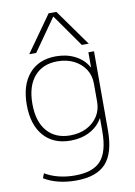

<svg xmlns="http://www.w3.org/2000/svg" viewBox="-106 -857 806 1144"><g transform="rotate(-10 296.5 -285.0)"><path d="M260 220Q204 220 155 208Q106 196 67 172L78 144Q115 166 160.5 177.5Q206 189 258 189Q368 189 416 135Q464 81 464 -42V-120H462Q436 -73 385 -46.5Q334 -20 269 -20Q165 -20 106.5 -87.5Q48 -155 48 -275Q48 -395 106.5 -462.5Q165 -530 269 -530Q334 -530 385 -503.5Q436 -477 462 -430H464V-520H498V-42Q498 95 441 157.5Q384 220 260 220ZM272 -51Q329 -51 372 -73Q415 -95 439.5 -133Q464 -171 464 -220V-330Q464 -380 439.5 -417.5Q415 -455 372 -477Q329 -499 272 -499Q183 -499 132.5 -440.5Q82 -382 82 -275Q82 -168 132.5 -109.5Q183 -51 272 -51ZM115 -570 271 -790H318L475 -570H433L296 -765H294L157 -570Z"/></g></svg>

Font: M PLUS 1 ExtraLight
Style: Regular
Weight: 250
Version: Version 1.001